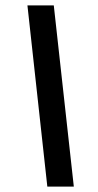

<svg xmlns="http://www.w3.org/2000/svg" viewBox="-20 -694 366 714"><path d="M156 0 82 -674H180L254.5 0Z"/></svg>

Font: Anybody Medium
Style: Italic
Weight: 500
Italic angle: -10°
Designer: Tyler Finck
Foundry: Etcetera Type Company
Version: Version 1.010; ttfautohint (v1.8.3) -l 8 -r 50 -G 200 -x 14 